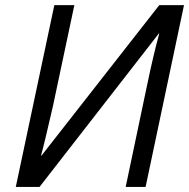

<svg xmlns="http://www.w3.org/2000/svg" viewBox="-20 -734 743 754"><path d="M193.4 -713.9H272L187.5 -315.4Q152.8 -164.1 141.1 -123H143.1L605.5 -713.9H702.6L551.8 0H473.6L557.1 -397Q584.5 -528.3 605.5 -602.1H603.5L135.3 0H42Z"/></svg>

Font: Viking Open Sans
Style: Italic
Weight: 400
Italic angle: -12°
Foundry: Ascender Corporation
Version: Version 2.000